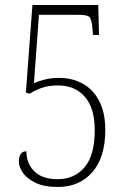

<svg xmlns="http://www.w3.org/2000/svg" viewBox="-20 -734 508 764"><path d="M210 10Q155 10 120.5 -7Q86 -24 70.5 -47.5Q55 -71 55 -90Q55 -132 85 -132Q85 -84 116.5 -52.5Q148 -21 209 -21Q276 -21 316.5 -68.5Q357 -116 357 -216Q357 -304 317.5 -349Q278 -394 211 -394Q173 -394 145 -384Q117 -374 98 -361L83 -366L109 -714H371L374 -595H350L348 -620Q345 -657 336 -666Q327 -675 294 -675H135L115 -403Q133 -411 158 -417.5Q183 -424 215 -424Q268 -424 309.5 -401Q351 -378 375 -331.5Q399 -285 399 -217Q399 -108 347.5 -49Q296 10 210 10Z"/></svg>

Font: Noto Serif Myanmar Condensed ExtraLight
Style: Regular
Weight: 200
Width: 3
Designer: Ben Mitchell and the Monotype Design Team
Foundry: Monotype Imaging Inc.
Version: Version 2.106; ttfautohint (v1.8.4.7-5d5b)